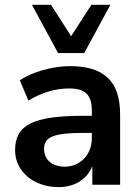

<svg xmlns="http://www.w3.org/2000/svg" viewBox="-20 -762 576 792"><path d="M221.6 9.8C299 9.8 353.9 -33.3 368.6 -102H360.8V0H475.5V-290.2C475.5 -426.5 408.8 -489.2 268.6 -489.2C199 -489.2 111.8 -465.7 61.8 -430.4L97.1 -347.1C153.9 -381.4 210.8 -397.1 264.7 -397.1C332.4 -397.1 358.8 -370.6 358.8 -304.9V-192.2C358.8 -123.5 310.8 -74.5 247.1 -74.5C193.1 -74.5 161.8 -104.9 161.8 -148C161.8 -198 202.9 -213.7 325.5 -213.7H373.5V-284.3H324.5C116.7 -284.3 42.2 -247.1 42.2 -142.2C42.2 -55.9 117.6 9.8 221.6 9.8ZM219.6 -543.1H327.5L435.3 -742.2H356.9L273.5 -612.7L190.2 -742.2H111.8Z"/></svg>

Font: LL Pando Sans
Style: Bold
Weight: 700
Designer: Joshua Smith
Foundry: Joshua Smith
Version: Version 1.000;Glyphs 3.2.1 (3258)